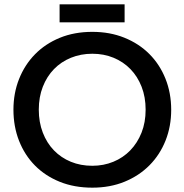

<svg xmlns="http://www.w3.org/2000/svg" viewBox="-20 -857 851 886"><path d="M406 -92Q458 -92 503 -110.5Q548 -129 581 -163Q614 -197 633 -244.5Q652 -292 652 -351Q652 -409 633.5 -456.5Q615 -504 582 -538Q549 -572 504 -590.5Q459 -609 406 -609Q353 -609 307.5 -590.5Q262 -572 229 -538Q196 -504 177.5 -456.5Q159 -409 159 -351Q159 -293 177.5 -245Q196 -197 229 -163Q262 -129 307 -110.5Q352 -92 406 -92ZM406 9Q323 9 256 -18Q189 -45 141.5 -93Q94 -141 68 -207Q42 -273 42 -351Q42 -427 68 -492.5Q94 -558 141.5 -606.5Q189 -655 256 -682.5Q323 -710 406 -710Q487 -710 554 -683Q621 -656 669 -608Q717 -560 743.5 -494Q770 -428 770 -350Q770 -274 744 -208.5Q718 -143 670 -94.5Q622 -46 555 -18.5Q488 9 406 9ZM555 -754H255V-837H555Z"/></svg>

Font: Tilda Sans Semibold
Style: Regular
Weight: 600
Designer: ParaType Ltd
Foundry: ParaType Ltd
Version: Version 1.009